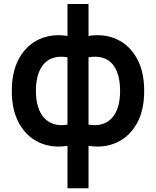

<svg xmlns="http://www.w3.org/2000/svg" viewBox="-20 -732 793 976"><path d="M323 225V9.3Q244 21.8 179.8 -7.5Q115.5 -36.9 77.8 -103.5Q40 -170.1 40 -269.8Q40 -369.6 77.8 -436.5Q115.5 -503.3 179.8 -532.6Q244 -561.8 323 -549.3V-711.5H430V-549.3Q509 -561.8 573.2 -532.6Q637.5 -503.3 675.2 -436.5Q713 -369.6 713 -269.8Q713 -170.1 675.2 -103.5Q637.5 -36.9 573.2 -7.5Q509 21.8 430 9.3V225ZM323 -98.5V-440.7Q282.5 -447.7 252.3 -438.4Q222.1 -429.1 202.2 -406.2Q182.4 -383.4 172.5 -348.8Q162.5 -314.1 162.5 -269.8Q162.5 -225.6 172.9 -191Q183.2 -156.3 203.7 -133.4Q224.2 -110.4 254.2 -101.2Q284.2 -92 323 -98.5ZM430 -98.5Q468.8 -92 498.8 -101Q528.8 -110 549.3 -132.5Q569.8 -155.1 580.1 -189.9Q590.5 -224.8 590.5 -269.8Q590.5 -315.3 580.5 -350Q570.6 -384.7 550.8 -407.3Q530.9 -429.9 500.7 -438.8Q470.5 -447.7 430 -440.7Z"/></svg>

Font: Manrope ExtraLight
Style: Regular
Weight: 200
Designer: Mikhail Sharanda
Foundry: Mikhail Sharanda
Version: Version 4.505